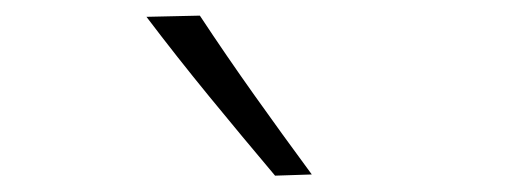

<svg xmlns="http://www.w3.org/2000/svg" viewBox="-20 -820 656 242"><path d="M326.7 -598.6 373 -600.1Q335.9 -650.4 300.5 -700.2Q265.1 -750 231.9 -800.3L164.6 -798.8Q203.1 -748 243.9 -698.2Q284.7 -648.4 326.7 -598.6Z"/></svg>

Font: Pinar VF
Style: Regular
Weight: 300
Designer: Amin Abedi
Version: Version 2.000